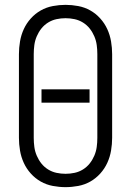

<svg xmlns="http://www.w3.org/2000/svg" viewBox="-20 -763 540 791"><path d="M250 8Q224 8 197.5 3Q171 -2 148 -15Q125 -28 107 -48Q89 -68 78 -92Q67 -116 62.5 -142.5Q58 -169 58 -195V-540Q58 -566 62.5 -592.5Q67 -619 78 -643Q89 -667 107 -687Q125 -707 148 -720Q171 -733 197.5 -738Q224 -743 250 -743Q276 -743 302.5 -738Q329 -733 352 -720Q375 -707 393 -687Q411 -667 422 -643Q433 -619 437.5 -592.5Q442 -566 442 -540V-195Q442 -169 437.5 -142.5Q433 -116 422 -92Q411 -68 393 -48Q375 -28 352 -15Q329 -2 302.5 3Q276 8 250 8ZM250 -47Q269 -47 287.5 -51Q306 -55 322 -65Q338 -75 349.5 -89.5Q361 -104 368.5 -121.5Q376 -139 378.5 -157.5Q381 -176 381 -195V-540Q381 -559 378.5 -577.5Q376 -596 368.5 -613.5Q361 -631 349.5 -645.5Q338 -660 322 -670Q306 -680 287.5 -684Q269 -688 250 -688Q231 -688 212.5 -684Q194 -680 178 -670Q162 -660 150.5 -645.5Q139 -631 131.5 -613.5Q124 -596 121.5 -577.5Q119 -559 119 -540V-195Q119 -176 121.5 -157.5Q124 -139 131.5 -121.5Q139 -104 150.5 -89.5Q162 -75 178 -65Q194 -55 212.5 -51Q231 -47 250 -47ZM349 -340H151V-395H349Z"/></svg>

Font: Iosevka SS18 Light
Style: Regular
Weight: 300
Monospace: yes
Designer: Belleve Invis
Foundry: Belleve Invis
Version: Version 25.1.1; ttfautohint (v1.8.4)